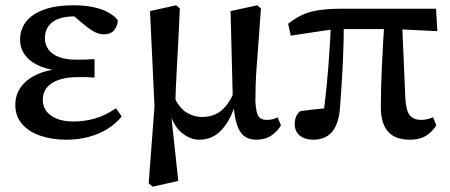

<svg xmlns="http://www.w3.org/2000/svg" viewBox="-20 -516 1703 727"><path d="M232 13Q177 13 133 -2Q89 -17 63.5 -46.5Q38 -76 38 -119Q38 -159 61 -189Q84 -219 125.5 -236.5Q167 -254 223 -256V-247Q171 -249 133.5 -264.5Q96 -280 76 -306Q56 -332 56 -366Q56 -404 78 -433Q100 -462 145 -479Q190 -496 259 -496Q300 -496 333 -489Q366 -482 390 -469Q414 -456 426 -439Q425 -417 412 -401.5Q399 -386 374 -386Q361 -386 349.5 -390Q338 -394 324.5 -403Q311 -412 293 -427L246 -467L317 -466L334 -446Q316 -450 298.5 -452Q281 -454 262 -454Q226 -454 201 -444.5Q176 -435 163 -416.5Q150 -398 150 -372Q150 -347 163.5 -328.5Q177 -310 203.5 -300Q230 -290 271 -290Q287 -290 302 -290.5Q317 -291 338 -292V-222Q314 -224 302 -224Q290 -224 278 -224Q239 -224 213.5 -217Q188 -210 172 -198Q156 -186 149 -171Q142 -156 142 -138Q142 -114 155 -96Q168 -78 194 -67Q220 -56 258 -56Q299 -56 338.5 -67Q378 -78 419 -106L441 -75Q419 -48 387 -28Q355 -8 315.5 2.5Q276 13 232 13Z M543 178 565 -113 548 -474 647 -496 661 -484Q658 -413 655 -357.5Q652 -302 649.5 -257.5Q647 -213 645.5 -175Q644 -137 644 -100L628 -82L655 169L558 191ZM951 13Q906 13 887 -21.5Q868 -56 865 -118L862 -120L853 -474L954 -496L968 -484Q963 -413 959 -359.5Q955 -306 952 -266Q949 -226 948 -194Q947 -162 947 -133Q949 -92 958 -77Q967 -62 991 -62Q1002 -62 1012.5 -64.5Q1023 -67 1031 -72L1044 -41Q1030 -18 1007 -2.5Q984 13 951 13ZM735 13Q700 13 669 -12.5Q638 -38 623 -88L616 -87L637 -153Q659 -106 687 -89.5Q715 -73 745 -73Q771 -73 793 -82Q815 -91 834 -113Q853 -135 869 -174L886 -149H880Q865 -94 844 -58Q823 -22 796 -4.5Q769 13 735 13Z M1166 13Q1134 13 1115 -3Q1096 -19 1096 -45Q1096 -62 1101 -74Q1106 -86 1116 -95Q1135 -98 1157 -100.5Q1179 -103 1202 -105Q1225 -107 1247 -107L1201 -60Q1206 -94 1210 -128Q1214 -162 1217.5 -198Q1221 -234 1224 -273Q1227 -312 1229.5 -354Q1232 -396 1233 -443H1282Q1282 -399 1281 -360Q1280 -321 1278.5 -286Q1277 -251 1275 -219.5Q1273 -188 1271 -159Q1269 -130 1267 -103Q1261 -42 1235.5 -14.5Q1210 13 1166 13ZM1081 -381 1071 -426Q1095 -445 1121 -458Q1147 -471 1184 -477Q1221 -483 1278 -483H1631L1636 -398L1470 -406H1247ZM1531 13Q1476 13 1449 -18Q1422 -49 1422 -111Q1422 -145 1423 -183.5Q1424 -222 1426 -264.5Q1428 -307 1430.5 -351.5Q1433 -396 1436 -442H1502L1515 -140Q1518 -95 1532.5 -78.5Q1547 -62 1575 -62Q1587 -62 1599 -65Q1611 -68 1620 -72L1632 -41Q1615 -15 1591.5 -1Q1568 13 1531 13Z"/></svg>

Font: Source Serif 4 18pt Medium
Style: Regular
Weight: 500
Designer: Frank Grießhammer
Foundry: Adobe Systems Incorporated
Version: Version 4.004;hotconv 1.0.116;makeotfexe 2.5.65601